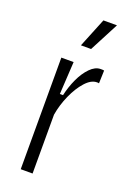

<svg xmlns="http://www.w3.org/2000/svg" viewBox="-144 -799 581 852"><g transform="rotate(20 146.0 -373.0)"><path d="M71 0V-527H129L120 -373H135Q144 -414 161.5 -452Q179 -490 203 -514.5Q227 -539 252 -539Q257 -539 261 -539Q265 -539 269 -538L267 -477Q264 -478 261.5 -478Q259 -478 257 -478Q230 -478 203 -448Q176 -418 155.5 -372Q135 -326 127 -278V0ZM182 -608H134L190 -746H254Z"/></g></svg>

Font: Bricolage Grotesque 12pt Condensed ExtraLight
Style: Regular
Weight: 200
Width: 3
Designer: Mathieu Triay
Foundry: Atelier Triay
Version: Version 1.001; ttfautohint (v1.8.4.7-5d5b);gftools[0.9.33.de